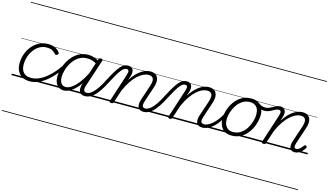

<svg xmlns="http://www.w3.org/2000/svg" viewBox="-147 -1515 4318 2520"><g transform="rotate(15 2011.5 -255.0)"><path d="M252 17Q159 17 111 -36Q63 -89 63 -177Q63 -243 84.5 -304.5Q106 -366 146 -414Q186 -462 241 -490.5Q296 -519 363 -519Q419 -519 460 -498.5Q501 -478 521 -447Q528 -438 525.5 -431Q523 -424 514 -415Q503 -408 494.5 -408Q486 -408 480 -416Q461 -439 433 -454.5Q405 -470 357 -470Q302 -470 258.5 -444.5Q215 -419 183.5 -376Q152 -333 135.5 -281Q119 -229 119 -176Q119 -134 133.5 -101Q148 -68 178.5 -49.5Q209 -31 258 -31Q269 -31 273.5 -23.5Q278 -16 277 -6.5Q276 3 269.5 10Q263 17 252 17ZM0 475H524V485H0ZM0 -20H524V0H0ZM0 -505H524V-500H0ZM0 -995H524V-985H0Z M251 17Q242 17 237.5 10Q233 3 233.5 -6.5Q234 -16 240 -23.5Q246 -31 257 -31Q321 -31 385 -64.5Q449 -98 512 -161Q575 -224 634 -313Q639 -321 648.5 -318.5Q658 -316 663.5 -308.5Q669 -301 662 -292Q599 -194 531.5 -125Q464 -56 393.5 -19.5Q323 17 251 17ZM524 475V485ZM524 -20V0ZM524 -505V-500ZM524 -995V-985Z M713 17Q674 17 645.5 -2Q617 -21 602 -57Q587 -93 587 -141Q587 -185 600 -236Q613 -287 639 -337Q665 -387 704 -428.5Q743 -470 795 -494.5Q847 -519 912 -519Q950 -519 989.5 -505.5Q1029 -492 1060 -469L1048 -425Q1006 -452 972 -461Q938 -470 907 -470Q855 -470 813 -449Q771 -428 739 -392.5Q707 -357 686 -314.5Q665 -272 654 -228Q643 -184 643 -146Q643 -111 652.5 -86Q662 -61 680.5 -47Q699 -33 727 -33Q764 -33 807.5 -62.5Q851 -92 897.5 -152.5Q944 -213 990 -305L1004 -266Q954 -161 901.5 -99Q849 -37 801 -10Q753 17 713 17ZM1001 17Q973 17 954 7Q935 -3 926 -22Q917 -41 917.5 -67Q918 -93 928 -125L1048 -494Q1053 -506 1059.5 -510.5Q1066 -515 1079 -515Q1097 -515 1102 -507.5Q1107 -500 1103 -488L982 -122Q966 -73 975.5 -52Q985 -31 1016 -31Q1025 -31 1029 -23.5Q1033 -16 1031.5 -7Q1030 2 1022.5 9.5Q1015 17 1001 17ZM524 475H1159V485H524ZM524 -20H1159V0H524ZM524 -505H1159V-500H524ZM524 -995H1159V-985H524Z M1003 17Q992 17 988.5 9.5Q985 2 987.5 -7Q990 -16 997.5 -23.5Q1005 -31 1017 -31Q1034 -31 1055.5 -42.5Q1077 -54 1102.5 -79.5Q1128 -105 1157.5 -148.5Q1187 -192 1219 -257Q1262 -339 1294 -390.5Q1326 -442 1351.5 -469.5Q1377 -497 1400.5 -507Q1424 -517 1450 -517Q1460 -517 1462.5 -509.5Q1465 -502 1462.5 -493Q1460 -484 1454 -476.5Q1448 -469 1441 -469Q1425 -469 1408.5 -459.5Q1392 -450 1372.5 -426.5Q1353 -403 1327 -359.5Q1301 -316 1265 -248Q1225 -169 1190 -117.5Q1155 -66 1123.5 -37Q1092 -8 1062.5 4.5Q1033 17 1003 17ZM1159 475H1259V485H1159ZM1159 -20H1259V0H1159ZM1159 -505H1259V-500H1159ZM1159 -995H1259V-985H1159Z M1798 17Q1770 17 1751 7Q1732 -3 1723 -22.5Q1714 -42 1715 -69.5Q1716 -97 1728 -132L1798 -341Q1811 -382 1809.5 -410.5Q1808 -439 1790.5 -454Q1773 -469 1739 -469Q1708 -469 1672 -453Q1636 -437 1597.5 -402.5Q1559 -368 1521 -313Q1483 -258 1448 -179L1391 -4Q1388 6 1381.5 10.5Q1375 15 1360 15Q1348 15 1340.5 10Q1333 5 1336 -6L1462 -394Q1475 -433 1469.5 -451Q1464 -469 1441 -469Q1430 -469 1425.5 -476.5Q1421 -484 1422.5 -493Q1424 -502 1431 -509.5Q1438 -517 1450 -517Q1474 -517 1490 -509Q1506 -501 1514.5 -486Q1523 -471 1524 -450.5Q1525 -430 1519 -404L1497 -334Q1529 -386 1562.5 -421Q1596 -456 1629.5 -478Q1663 -500 1694 -509.5Q1725 -519 1752 -519Q1798 -519 1826.5 -498Q1855 -477 1862 -435Q1869 -393 1848 -329L1781 -127Q1764 -77 1771 -54Q1778 -31 1813 -31Q1823 -31 1827 -23.5Q1831 -16 1829.5 -7Q1828 2 1820 9.5Q1812 17 1798 17ZM1259 475H1955V485H1259ZM1259 -20H1955V0H1259ZM1259 -505H1955V-500H1259ZM1259 -995H1955V-985H1259Z M1799 17Q1788 17 1784.5 9.5Q1781 2 1783.5 -7Q1786 -16 1793.5 -23.5Q1801 -31 1813 -31Q1830 -31 1851.5 -42.5Q1873 -54 1898.5 -79.5Q1924 -105 1953.5 -148.5Q1983 -192 2015 -257Q2058 -339 2090 -390.5Q2122 -442 2147.5 -469.5Q2173 -497 2196.5 -507Q2220 -517 2246 -517Q2256 -517 2258.5 -509.5Q2261 -502 2258.5 -493Q2256 -484 2250 -476.5Q2244 -469 2237 -469Q2221 -469 2204.5 -459.5Q2188 -450 2168.5 -426.5Q2149 -403 2123 -359.5Q2097 -316 2061 -248Q2021 -169 1986 -117.5Q1951 -66 1919.5 -37Q1888 -8 1858.5 4.5Q1829 17 1799 17ZM1955 475H2055V485H1955ZM1955 -20H2055V0H1955ZM1955 -505H2055V-500H1955ZM1955 -995H2055V-985H1955Z M2594 17Q2566 17 2547 7Q2528 -3 2519 -22.5Q2510 -42 2511 -69.5Q2512 -97 2524 -132L2594 -341Q2607 -382 2605.5 -410.5Q2604 -439 2586.5 -454Q2569 -469 2535 -469Q2504 -469 2468 -453Q2432 -437 2393.5 -402.5Q2355 -368 2317 -313Q2279 -258 2244 -179L2187 -4Q2184 6 2177.5 10.5Q2171 15 2156 15Q2144 15 2136.5 10Q2129 5 2132 -6L2258 -394Q2271 -433 2265.5 -451Q2260 -469 2237 -469Q2226 -469 2221.5 -476.5Q2217 -484 2218.5 -493Q2220 -502 2227 -509.5Q2234 -517 2246 -517Q2270 -517 2286 -509Q2302 -501 2310.5 -486Q2319 -471 2320 -450.5Q2321 -430 2315 -404L2293 -334Q2325 -386 2358.5 -421Q2392 -456 2425.5 -478Q2459 -500 2490 -509.5Q2521 -519 2548 -519Q2594 -519 2622.5 -498Q2651 -477 2658 -435Q2665 -393 2644 -329L2577 -127Q2560 -77 2567 -54Q2574 -31 2609 -31Q2619 -31 2623 -23.5Q2627 -16 2625.5 -7Q2624 2 2616 9.5Q2608 17 2594 17ZM2055 475H2751V485H2055ZM2055 -20H2751V0H2055ZM2055 -505H2751V-500H2055ZM2055 -995H2751V-985H2055Z M2594 17Q2583 17 2578.5 9.5Q2574 2 2575.5 -7Q2577 -16 2585.5 -23.5Q2594 -31 2609 -31Q2637 -31 2668 -47.5Q2699 -64 2730 -93Q2761 -122 2789 -161.5Q2817 -201 2840 -247Q2845 -257 2854 -256.5Q2863 -256 2869.5 -249.5Q2876 -243 2871 -233Q2846 -179 2815 -133Q2784 -87 2748 -53.5Q2712 -20 2673.5 -1.5Q2635 17 2594 17ZM2751 475V485ZM2751 -20V0ZM2751 -505V-500ZM2751 -995V-985Z M2995 19Q2939 19 2900.5 -4.5Q2862 -28 2842.5 -70.5Q2823 -113 2823 -168Q2823 -223 2842 -284Q2861 -345 2899 -398.5Q2937 -452 2993.5 -485.5Q3050 -519 3126 -519Q3181 -519 3219 -496.5Q3257 -474 3277 -433.5Q3297 -393 3297 -339Q3297 -298 3285.5 -249.5Q3274 -201 3250.5 -153.5Q3227 -106 3190.5 -67Q3154 -28 3105.5 -4.5Q3057 19 2995 19ZM3001 -31Q3060 -31 3105 -61Q3150 -91 3179.5 -138Q3209 -185 3224 -237Q3239 -289 3239 -334Q3239 -376 3225.5 -406Q3212 -436 3185 -452.5Q3158 -469 3119 -469Q3061 -469 3016.5 -440Q2972 -411 2941.5 -364.5Q2911 -318 2895 -266.5Q2879 -215 2879 -171Q2879 -128 2893.5 -96.5Q2908 -65 2935 -48Q2962 -31 3001 -31ZM2751 475H3352V485H2751ZM2751 -20H3352V0H2751ZM2751 -505H3352V-500H2751ZM2751 -995H3352V-985H2751Z M3326 -407Q3310 -407 3291 -412Q3272 -417 3254.5 -426Q3237 -435 3223 -446Q3215 -453 3213 -461.5Q3211 -470 3214 -477Q3217 -484 3223.5 -486Q3230 -488 3239 -481Q3267 -462 3288.5 -456.5Q3310 -451 3329 -451Q3356 -451 3379.5 -461Q3403 -471 3425 -484Q3447 -497 3469.5 -507Q3492 -517 3517 -517Q3526 -517 3530 -509.5Q3534 -502 3532.5 -493Q3531 -484 3524.5 -476.5Q3518 -469 3508 -469Q3489 -469 3469 -460Q3449 -451 3427.5 -438Q3406 -425 3380.5 -416Q3355 -407 3326 -407ZM3353 475V485ZM3353 -20V0ZM3353 -505V-500ZM3353 -995V-985Z M3428 15Q3416 15 3408.5 10Q3401 5 3404 -6L3530 -394Q3543 -433 3537.5 -451Q3532 -469 3509 -469Q3499 -469 3494.5 -476.5Q3490 -484 3491.5 -493Q3493 -502 3500 -509.5Q3507 -517 3518 -517Q3542 -517 3558 -509Q3574 -501 3582.5 -486Q3591 -471 3592 -450.5Q3593 -430 3587 -404L3565 -334Q3597 -386 3630.5 -421Q3664 -456 3697.5 -478Q3731 -500 3762 -509.5Q3793 -519 3821 -519Q3866 -519 3894.5 -498Q3923 -477 3930 -435Q3937 -393 3916 -329L3843 -110Q3835 -84 3833.5 -66.5Q3832 -49 3838.5 -40.5Q3845 -32 3860 -32Q3877 -32 3893.5 -42Q3910 -52 3924.5 -68Q3939 -84 3950 -99Q3955 -106 3961.5 -108.5Q3968 -111 3978 -105Q3988 -98 3989 -91Q3990 -84 3985 -76Q3974 -58 3954.5 -36Q3935 -14 3908.5 1Q3882 16 3851 16Q3824 16 3808 6Q3792 -4 3785 -23Q3778 -42 3780.5 -68.5Q3783 -95 3794 -127L3866 -341Q3879 -382 3877.5 -410.5Q3876 -439 3858.5 -454Q3841 -469 3807 -469Q3776 -469 3740 -453Q3704 -437 3665.5 -402.5Q3627 -368 3589 -313Q3551 -258 3516 -179L3459 -4Q3456 6 3449.5 10.5Q3443 15 3428 15ZM3352 475H4023V485H3352ZM3352 -20H4023V0H3352ZM3352 -505H4023V-500H3352ZM3352 -995H4023V-985H3352Z"/></g></svg>

Font: Playwrite SK Guides
Style: Regular
Weight: 400
Designer: Veronika Burian, José Scaglione
Foundry: TypeTogether
Version: Version 1.003